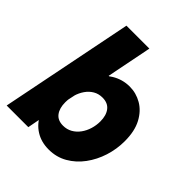

<svg xmlns="http://www.w3.org/2000/svg" viewBox="-208 -884 1023 1023"><g transform="rotate(45 303.5 -372.0)"><path d="M2.4 0 152.8 -752H325.7L274.9 -496.1H289.6L251.5 -440.4L186 -131.8L197.8 -66.4H178.2L165.5 0ZM326.2 7.8Q270 7.8 228 -18.6Q186 -44.9 162.8 -93Q139.6 -141.1 139.6 -206.5Q139.6 -266.1 158.7 -324.2Q177.7 -382.3 212.4 -430.2Q247.1 -478 293.7 -506.6Q340.3 -535.2 395 -535.2Q443.4 -535.2 486.1 -510.5Q528.8 -485.8 555.4 -436Q582 -386.2 582 -310.5Q582 -251 564 -194.3Q545.9 -137.7 512.2 -92Q478.5 -46.4 431.4 -19.3Q384.3 7.8 326.2 7.8ZM290.5 -136.2Q319.3 -136.2 342.5 -149.4Q365.7 -162.6 382.1 -185.1Q398.4 -207.5 407 -235.6Q415.5 -263.7 415.5 -293Q415.5 -337.9 395 -364.5Q374.5 -391.1 334 -391.1Q304.7 -391.1 282 -377.7Q259.3 -364.3 243.4 -341.6Q227.5 -318.8 219.2 -290.5Q210.9 -262.2 210.9 -232.9Q210.9 -188.5 230.7 -162.4Q250.5 -136.2 290.5 -136.2Z"/></g></svg>

Font: Reddit Sans Black
Style: Italic
Weight: 900
Italic angle: -11.25°
Designer: Stephen Hutchings
Version: Version 1.013